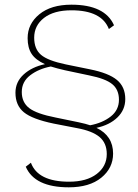

<svg xmlns="http://www.w3.org/2000/svg" viewBox="-20 -690 588 820"><path d="M515 -267Q515 -221 481.5 -188.5Q448 -156 392 -144Q463 -110 463 -34Q463 28 412.5 69Q362 110 274 110Q128 110 90 22L112 5Q142 86 275 86Q350 86 393 53Q436 20 436 -32Q436 -79 405 -105Q374 -131 308 -143L210 -162Q118 -181 82 -210.5Q46 -240 46 -294Q46 -340 81 -372Q116 -404 172 -416Q132 -434 115 -460Q98 -486 98 -527Q98 -588 148 -629Q198 -670 285 -670Q428 -670 467 -582L445 -566Q414 -646 285 -646Q210 -646 168 -613.5Q126 -581 126 -529Q126 -481 155 -456Q184 -431 261 -415L364 -394Q444 -378 479.5 -348.5Q515 -319 515 -267ZM365 -155Q418 -165 453 -192.5Q488 -220 488 -264Q488 -307 459.5 -330.5Q431 -354 361 -368L257 -390Q222 -398 197 -406Q145 -396 109 -368.5Q73 -341 73 -297Q73 -253 104.5 -228.5Q136 -204 218 -188L315 -168Q348 -161 365 -155Z"/></svg>

Font: Elaine Sans ExtraLight
Style: Regular
Weight: 275
Designer: Wei Huang
Foundry: Wei Huang
Version: Version 2.001;December 24, 2019;FontCreator 12.0.0.2547 64-b